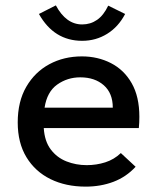

<svg xmlns="http://www.w3.org/2000/svg" viewBox="-20 -684 590 715"><path d="M299 11Q225 11 168 -17Q111 -45 78.5 -98.5Q46 -152 46 -228Q46 -306 78 -361Q110 -416 164 -445Q218 -474 285 -474Q344 -474 393 -449Q442 -424 470.5 -374Q499 -324 499 -249Q499 -228 497 -207H143Q146 -158 169 -127.5Q192 -97 227.5 -83Q263 -69 303 -69Q339 -69 372 -79.5Q405 -90 430 -114L485 -63Q450 -25 402.5 -7Q355 11 299 11ZM146 -283H400Q400 -337 366.5 -366.5Q333 -396 279 -396Q231 -396 193 -369Q155 -342 146 -283ZM383 -663 446 -632Q421 -584 379 -558Q337 -532 286 -532Q181 -532 125 -632L188 -664Q226 -593 286 -593Q317 -593 341.5 -610Q366 -627 383 -663Z"/></svg>

Font: Inconsolata SemiExpanded SemiBold
Style: Regular
Weight: 600
Width: 6
Monospace: yes
Designer: Raph Levien, Cyreal, Brenton Simpson
Foundry: Raph Levien, Cyreal, Google
Version: Version 3.001; ttfautohint (v1.8.2.53-6de2)